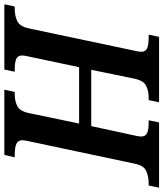

<svg xmlns="http://www.w3.org/2000/svg" viewBox="25 -800 754 886"><g transform="rotate(90 402.0 -357.0)"><path d="M-21 0 -11 -48H1Q31 -48 56 -59.5Q81 -71 90 -113L192 -596Q198 -622 198 -631Q198 -651 182.5 -658.5Q167 -666 131 -666H119L129 -714H431L421 -666H409Q379 -666 355 -654.5Q331 -643 322 -600L281 -401H541L584 -600Q589 -621 589 -631Q589 -651 573.5 -658.5Q558 -666 526 -666H514L524 -714H825L815 -666H803Q773 -666 747.5 -654.5Q722 -643 714 -600L611 -114Q609 -105 607.5 -96.5Q606 -88 606 -83Q606 -64 622 -56Q638 -48 673 -48H685L674 0H373L383 -48H395Q424 -48 448 -59.5Q472 -71 481 -114L529 -345H269L220 -113Q218 -105 216.5 -96.5Q215 -88 215 -83Q215 -62 231 -55Q247 -48 278 -48H290L280 0Z"/></g></svg>

Font: Noto Serif SemiCondensed SemiBold
Style: Italic
Weight: 600
Width: 4
Italic angle: -12°
Designer: Monotype Design Team
Foundry: Monotype Imaging Inc.
Version: Version 2.014; ttfautohint (v1.8.4.7-5d5b)